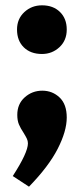

<svg xmlns="http://www.w3.org/2000/svg" viewBox="-20 -511 299 722"><path d="M28 151Q85 63 85 28Q85 19 81 10.5Q77 2 69 -11Q57 -29 51 -43.5Q45 -58 45 -79Q45 -120 73 -145Q101 -170 139 -170Q177 -170 204 -144.5Q231 -119 231 -69Q231 -18 197 48.5Q163 115 89 191ZM138 -491Q180 -491 205.5 -466Q231 -441 231 -400Q231 -359 203.5 -333.5Q176 -308 138 -308Q95 -308 69.5 -333Q44 -358 44 -400Q44 -440 71.5 -465.5Q99 -491 138 -491Z"/></svg>

Font: Bitter Pro ExtraBold
Style: Regular
Weight: 800
Designer: Sol Matas, and Bitter project Authors
Foundry: Sol Matas
Version: Version 1.010